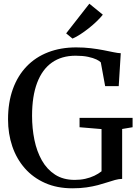

<svg xmlns="http://www.w3.org/2000/svg" viewBox="-20 -1008 748 1039"><path d="M372 11Q288.5 11 223.8 -17.8Q159 -46.5 114.2 -97.5Q69.5 -148.5 46.5 -216.2Q23.5 -284 23.5 -362Q23.5 -453.5 49.5 -525.8Q75.5 -598 124 -648.5Q172.5 -699 240.5 -725.2Q308.5 -751.5 392.5 -751.5Q435 -751.5 472 -747Q509 -742.5 539.8 -736.5Q570.5 -730.5 594.2 -725.5Q618 -720.5 633.5 -720L622.5 -542H549L525.5 -670.5Q519 -678 501.8 -686.2Q484.5 -694.5 456.5 -700.5Q428.5 -706.5 389 -706.5Q313.5 -706.5 261 -669.5Q208.5 -632.5 181 -560Q153.5 -487.5 153.5 -381Q153.5 -313.5 166.2 -251.2Q179 -189 206.5 -140.2Q234 -91.5 278 -63Q322 -34.5 384.5 -34.5Q415 -34.5 441.8 -40.5Q468.5 -46.5 490.5 -57Q512.5 -67.5 529.5 -81V-309.5L410.5 -319.5V-370H697.5V-319.5L641 -310V-40Q622 -39.5 602.2 -34Q582.5 -28.5 559.8 -21Q537 -13.5 509.8 -6.2Q482.5 1 448.5 6Q414.5 11 372 11ZM372 -799.5 338 -827.5 463.5 -988 536.5 -928.5Q523 -911.5 503.2 -892.5Q483.5 -873.5 460.8 -855.5Q438 -837.5 415.5 -822.8Q393 -808 373 -799.5Z"/></svg>

Font: Merriweather 60pt Medium
Style: Regular
Weight: 500
Version: Version 2.100